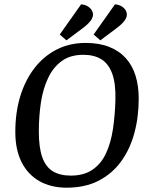

<svg xmlns="http://www.w3.org/2000/svg" viewBox="-20 -859 692 890"><path d="M289 11Q216 11 162.5 -19.5Q109 -50 80 -107.5Q51 -165 51 -248Q51 -338 74 -413Q97 -488 140 -543.5Q183 -599 243 -629.5Q303 -660 377 -660Q440 -660 486.5 -641.5Q533 -623 563.5 -589Q594 -555 608.5 -507.5Q623 -460 623 -402Q623 -316 602.5 -241Q582 -166 540.5 -109.5Q499 -53 436.5 -21Q374 11 289 11ZM308 -45Q369 -45 409 -72.5Q449 -100 471.5 -148.5Q494 -197 503.5 -260.5Q513 -324 515 -395Q517 -472 500 -518Q483 -564 449.5 -584.5Q416 -605 366 -605Q307 -605 267.5 -577Q228 -549 204 -499.5Q180 -450 170 -386Q160 -322 160 -249Q160 -175 176 -130Q192 -85 225 -65Q258 -45 308 -45ZM445 -672 414 -699 513 -839Q532 -837 544 -829.5Q556 -822 562 -812Q568 -802 568 -791Q568 -777 556 -761.5Q544 -746 520 -728ZM288 -672 257 -699 356 -839Q375 -837 387 -829.5Q399 -822 405 -812Q411 -802 411 -791Q411 -777 399 -761.5Q387 -746 363 -728Z"/></svg>

Font: Faustina Light Medium
Style: Italic
Weight: 500
Italic angle: -8°
Version: Version 1.200